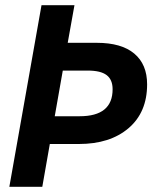

<svg xmlns="http://www.w3.org/2000/svg" viewBox="-20 -720 587 740"><path d="M140 -700H267L241 -555H353Q448 -555 497.5 -513.5Q547 -472 547 -395Q547 -287 475.5 -226Q404 -165 284 -165H172L143 0H16ZM287 -272Q414 -272 414 -376Q414 -413 391 -430.5Q368 -448 318 -448H222L191 -272Z"/></svg>

Font: Cabin
Style: Bold Italic
Weight: 700
Italic angle: -7°
Designer: Pablo Impallari
Foundry: Pablo Impallari. http://www.impallari.com Igino Marini. http://www.ikern.com
Version: Version 2.200